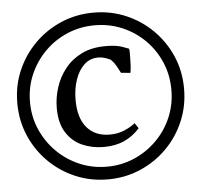

<svg xmlns="http://www.w3.org/2000/svg" viewBox="-53 -716 901 859"><g transform="rotate(-5 397.5 -286.5)"><path d="M398 88Q320 88 252 59Q184 30 132.5 -21.5Q81 -73 52 -141Q23 -209 23 -287Q23 -365 52 -432.5Q81 -500 132.5 -551.5Q184 -603 252 -632Q320 -661 398 -661Q475 -661 543 -632Q611 -603 662.5 -551.5Q714 -500 743 -432.5Q772 -365 772 -287Q772 -209 743 -141Q714 -73 662.5 -21.5Q611 30 543 59Q475 88 398 88ZM398 31Q464 31 521.5 6Q579 -19 622.5 -62.5Q666 -106 690.5 -163.5Q715 -221 715 -287Q715 -353 690.5 -410.5Q666 -468 622.5 -511.5Q579 -555 521.5 -579.5Q464 -604 398 -604Q332 -604 274.5 -579.5Q217 -555 173.5 -511.5Q130 -468 105 -410.5Q80 -353 80 -287Q80 -221 105 -163.5Q130 -106 173.5 -62.5Q217 -19 274.5 6Q332 31 398 31ZM392 -58Q340 -58 295.5 -77.5Q251 -97 224 -139.5Q197 -182 197 -249Q197 -296 211.5 -341.5Q226 -387 255.5 -424.5Q285 -462 330.5 -484.5Q376 -507 439 -507Q486 -507 513.5 -497Q541 -487 543 -486Q544 -479 544 -470.5Q544 -462 544 -452Q544 -433 543 -413Q542 -393 539 -378L497 -382Q489 -398 480 -414Q471 -430 457 -444Q445 -450 431 -454.5Q417 -459 401 -459Q364 -459 338 -434.5Q312 -410 298 -369Q284 -328 284 -279Q284 -197 321 -154Q358 -111 423 -111Q460 -111 489 -123.5Q518 -136 538 -152L554 -128Q524 -94 484 -76Q444 -58 392 -58Z"/></g></svg>

Font: Maname
Style: Regular
Weight: 400
Designer: Pathum Egodawatta
Foundry: mooniak
Version: Version 1.000; ttfautohint (v1.8.4.7-5d5b)